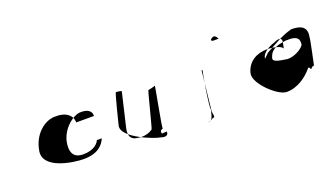

<svg xmlns="http://www.w3.org/2000/svg" viewBox="-44 -652 1511 876"><g transform="rotate(-20 711.0 -214.0)"><path d="M85 -180C64 -90 218 -71 262 -71C332 -71 359 -102 372 -132C374 -132 348 -132 348 -132C343 -120 324 -92 267 -92C235 -92 201 -108 218 -180C236 -240 287 -274 316 -277C365 -280 375 -256 373 -240H287C287 -275 258 -301 200 -298C150 -295 98 -250 85 -180Z M464 -160C451 -104 599 -47 626 -44C650 -36 663 -42 661 -60C642 -60 632 -52 637 -72C639 -76 655 -82 649 -78C643 -76 685 -280 681 -275C679 -273 651 -266 647 -266C644 -265 602 -92 599 -92C581 -79 554 -72 525 -78C505 -80 482 -92 492 -136L531 -302C532 -306 507 -308 504 -308C501 -308 464 -162 464 -160Z M848 -34C873 -34 875 -45 885 -86C878 -86 908 -274 912 -268C914 -260 900 -270 906 -270L885 -75C891 -42 887 -46 879 -46C882 -46 862 -34 848 -34ZM994 -382C992 -374 1018 -377 1029 -377C1027 -377 1025 -384 1023 -385C1022 -390 1013 -395 1008 -394C1003 -392 993 -388 994 -382Z M1111 -178C1100 -132 1194 -42 1238 -42C1291 -42 1337 -76 1365 -110C1375 -121 1373 -94 1382 -106C1385 -112 1399 -116 1395 -110C1393 -105 1424 -244 1420 -240C1433 -296 1390 -304 1354 -304C1301 -290 1260 -262 1218 -240L1196 -218C1196 -238 1222 -262 1262 -274C1281 -284 1304 -286 1298 -260L1292 -232C1290 -246 1251 -256 1219 -256C1172 -256 1124 -234 1111 -178ZM1229 -214C1241 -256 1286 -260 1313 -264C1378 -268 1376 -242 1375 -224C1375 -213 1333 -180 1291 -182C1253 -188 1218 -192 1229 -214Z"/></g></svg>

Font: pokerface
Style: oblique
Weight: 400
Version: Version 1